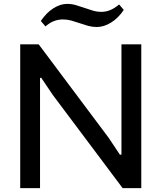

<svg xmlns="http://www.w3.org/2000/svg" viewBox="-20 -968 830 988"><path d="M190 -860Q219 -903 255 -925.5Q291 -948 325 -948Q349 -948 371 -941.5Q393 -935 414.5 -927.5Q436 -920 457.5 -913.5Q479 -907 502 -907Q525 -907 547 -916Q569 -925 593 -945L617 -917Q588 -874 551 -851.5Q514 -829 478 -829Q455 -829 433.5 -835Q412 -841 390.5 -848.5Q369 -856 347.5 -862Q326 -868 304 -868Q281 -868 259 -860Q237 -852 214 -832ZM84 -740H179L539 -259L597 -172H605V-740H707V0H611L252 -479L192 -568L186 -567V0H84Z"/></svg>

Font: Encode Sans Normal
Style: Medium
Weight: 500
Designer: Pablo Impallari, Andres Torresi
Foundry: Pablo Impallari, Andres Torresi
Version: Version 1.000; ttfautohint (v1.00) -l 8 -r 50 -G 200 -x 14 -